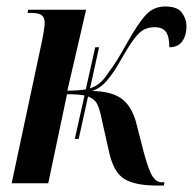

<svg xmlns="http://www.w3.org/2000/svg" viewBox="-20 -566 596 593"><path d="M211 -137 241 -271Q222 -275 187 -275L129 0H16L109 -436Q118 -480 118 -496Q118 -511 109.5 -518.5Q101 -526 77 -526H65L67 -536H246L188 -286Q223 -286 245 -290L274 -420H286L258 -293Q278 -300 290.5 -311.5Q303 -323 315 -342Q329 -360 342.5 -382Q356 -404 371 -431Q407 -495 431 -520.5Q455 -546 490 -546Q528 -546 542 -526.5Q556 -507 556 -485Q556 -457 543 -438.5Q530 -420 503 -420Q503 -453 492.5 -467.5Q482 -482 458 -482Q440 -482 425.5 -475Q411 -468 395 -447Q379 -426 355 -384Q333 -344 311.5 -318.5Q290 -293 264 -285Q322 -284 353 -263Q384 -242 399 -193L425 -92Q440 -37 452 -20Q464 -3 479 -3H488L486 7H463Q398 7 364.5 -13Q331 -33 317 -96L295 -194Q289 -226 281 -243Q273 -260 252 -268L223 -137Z"/></svg>

Font: Noto Serif Display ExtraCondensed SemiBold
Style: Italic
Weight: 600
Width: 2
Italic angle: -12°
Designer: Monotype Design Team
Foundry: Monotype Imaging Inc.
Version: Version 2.009